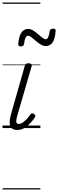

<svg xmlns="http://www.w3.org/2000/svg" viewBox="-20 -1018 462 1526"><path d="M117 15Q94 15 80 6Q66 -3 60.5 -20Q55 -37 57.5 -60.5Q60 -84 68 -112L177 -495Q181 -506 187 -510.5Q193 -515 208 -515Q222 -515 228.5 -509Q235 -503 232 -493L118 -101Q111 -78 109.5 -62.5Q108 -47 112.5 -40Q117 -33 128 -33Q145 -33 161.5 -44.5Q178 -56 194 -73.5Q210 -91 222 -109Q229 -117 236 -117.5Q243 -118 250 -112Q260 -105 261 -99.5Q262 -94 258 -87Q246 -67 225 -43.5Q204 -20 176.5 -2.5Q149 15 117 15ZM344 -652Q324 -652 303.5 -664.5Q283 -677 264 -693.5Q245 -710 229.5 -722Q214 -734 204 -734Q191 -734 183.5 -719.5Q176 -705 171 -669Q169 -659 163 -654Q157 -649 145 -649Q123 -649 125 -671Q131 -732 150.5 -760Q170 -788 204 -788Q224 -788 244 -775.5Q264 -763 282.5 -746.5Q301 -730 317 -718Q333 -706 344 -706Q355 -706 362.5 -721Q370 -736 375 -770Q379 -790 402 -790Q415 -790 419 -785.5Q423 -781 422 -769Q417 -708 397.5 -680Q378 -652 344 -652ZM0 478H301V488H0ZM0 -20H301V0H0ZM0 -505H301V-500H0ZM0 -998H301V-988H0Z"/></svg>

Font: Playwrite AU SA Guides
Style: Regular
Weight: 400
Designer: Veronika Burian, José Scaglione
Foundry: TypeTogether
Version: Version 1.003